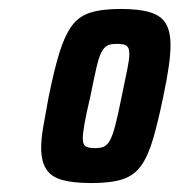

<svg xmlns="http://www.w3.org/2000/svg" viewBox="-20 -716 401 429"><path d="M185 -307Q143 -307 118.5 -314Q94 -321 83 -338.5Q72 -356 72 -386Q72 -406 77 -435Q82 -464 89 -501Q101 -560 112.5 -597.5Q124 -635 139.5 -657Q155 -679 181 -687.5Q207 -696 249 -696Q291 -696 315.5 -688.5Q340 -681 350.5 -663.5Q361 -646 361 -615Q361 -595 357 -567Q353 -539 345 -501Q333 -443 322 -405.5Q311 -368 295.5 -346Q280 -324 254 -315.5Q228 -307 185 -307ZM192 -385Q205 -385 212.5 -388.5Q220 -392 226 -403Q232 -414 238 -437.5Q244 -461 252 -501Q260 -539 264.5 -561.5Q269 -584 269 -595Q269 -605 266 -610Q263 -615 257 -616.5Q251 -618 241 -618Q228 -618 220.5 -614.5Q213 -611 207 -600Q201 -589 195.5 -565Q190 -541 182 -501Q173 -463 169 -440.5Q165 -418 165 -407Q165 -393 171.5 -389Q178 -385 192 -385Z"/></svg>

Font: Saira Condensed
Style: Bold Italic
Weight: 700
Width: 3
Italic angle: -12°
Designer: Hector Gatti with collaboration of the Omnibus-Type team
Foundry: Omnibus-Type
Version: Version 1.101